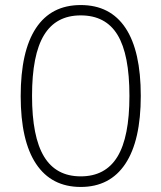

<svg xmlns="http://www.w3.org/2000/svg" viewBox="-20 -733 640 761"><path d="M62 -352Q62 -530 122.5 -621.5Q183 -713 300 -713Q417 -713 477.5 -622Q538 -531 538 -353Q538 -176 477 -84Q416 8 300 8Q184 8 123 -83.5Q62 -175 62 -352ZM493 -353Q493 -517 446 -594.5Q399 -672 300 -672Q202 -672 154.5 -594Q107 -516 107 -353Q107 -191 154.5 -112.5Q202 -34 300 -34Q398 -34 445.5 -112Q493 -190 493 -353Z"/></svg>

Font: wassup Sans
Style: Light
Weight: 200
Version: Version 2.001